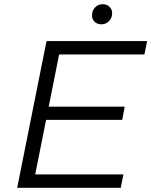

<svg xmlns="http://www.w3.org/2000/svg" viewBox="-20 -896 722 916"><path d="M205 -387H575L563 -324H193ZM148 -64H569L556 0H62L202 -700H682L669 -636H262ZM464 -780Q444 -780 431.5 -792Q419 -804 419 -823Q419 -846 434 -861Q449 -876 470 -876Q489 -876 502 -864Q515 -852 515 -833Q515 -810 500 -795Q485 -780 464 -780Z"/></svg>

Font: MOST Montserrat
Style: Italic
Weight: 400
Italic angle: -11.3°
Designer: Julieta Ulanovsky
Foundry: Julieta Ulanovsky
Version: Version 8.000;March 11, 2024;FontCreator 15.0.0.2926 64-bit